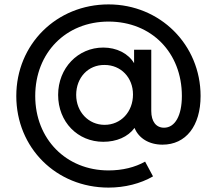

<svg xmlns="http://www.w3.org/2000/svg" viewBox="-20 -777 985 872"><path d="M473 -757C707 -757 891 -574 891 -341C891 -205 824 -120 718 -120C657 -120 610 -149 591 -196C561 -155 509 -133 449 -133C333 -133 244 -223 244 -346C244 -468 334 -561 449 -561C509 -561 562 -535 589 -490C589 -490 589 -551 589 -551C589 -551 667 -551 667 -551C667 -551 667 -273 667 -273C667 -225 689 -197 725 -197C775 -197 806 -252 806 -341C806 -538 668 -679 473 -679C279 -679 140 -537 140 -341C140 -146 280 -3 473 -3C536 -3 593 -17 639 -43C639 -43 675 24 675 24C618 57 547 75 473 75C235 75 54 -106 54 -341C54 -576 237 -757 473 -757ZM455 -210C529 -210 584 -269 584 -348C584 -425 529 -482 455 -482C381 -483 326 -425 326 -346C326 -269 382 -210 455 -210Z"/></svg>

Font: Preevio_Regular
Style: Regular
Weight: 500
Designer: Gumpita Rahayu
Foundry: Tokotype Studio
Version: ""